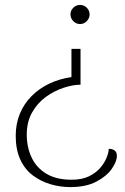

<svg xmlns="http://www.w3.org/2000/svg" viewBox="-20 -545 510 782"><path d="M306 -525Q322 -525 333.5 -513.5Q345 -502 345 -486Q345 -471 333.5 -459Q322 -447 306 -447Q290 -447 278.5 -459Q267 -471 267 -486Q267 -502 278.5 -513.5Q290 -525 306 -525ZM308 -346V-200Q277 -200 239 -187.5Q201 -175 167 -150.5Q133 -126 111 -87.5Q89 -49 89 3Q89 55 109 97Q129 139 169.5 163Q210 187 271 187Q314 187 342.5 173Q371 159 388.5 138.5Q406 118 414.5 96.5Q423 75 423 61Q434 61 441.5 64.5Q449 68 452.5 74Q456 80 456 90Q456 113 435 143Q414 173 372 195Q330 217 266 217Q225 217 186 205.5Q147 194 114.5 170Q82 146 63 105.5Q44 65 44 8Q44 -41 61 -82Q78 -123 109 -154Q140 -185 181 -204.5Q222 -224 271 -231V-346Z"/></svg>

Font: Arima Thin ExtraLight
Style: Regular
Weight: 250
Version: Version 1.100